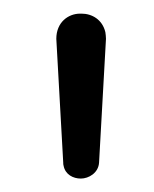

<svg xmlns="http://www.w3.org/2000/svg" viewBox="-20 -773 227 283"><path d="M73.2 -533.2C73.2 -531.7 73.2 -530.3 73.7 -528.8C76.2 -515.6 87.9 -509.8 99.1 -509.8C110.8 -509.8 125 -518.1 126 -533.2L136.2 -715.8C136.2 -719.2 135.7 -722.7 135.3 -725.6C130.9 -744.1 115.7 -752.9 100.1 -752.9H98.1C80.6 -752.9 63 -740.2 63 -715.8Z"/></svg>

Font: Tuffy
Style: Regular
Weight: 500
Designer: Thatcher Ulrich, Karoly Barta and Michael Everson
Version: Version 001.270